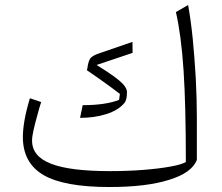

<svg xmlns="http://www.w3.org/2000/svg" viewBox="-20 -738 882 764"><path d="M763.3 -101.9V-270C763.3 -319 761.9 -371.4 759 -426.7C755.7 -481.4 751.9 -534.8 746.7 -586.2C741.4 -637.1 735.2 -681.4 728.6 -718.1L680 -690C693.8 -629.5 704.3 -551.9 710.5 -457.1C716.7 -361.9 719.5 -240.5 719.5 -93.3C708.6 -86.7 688.1 -80.5 658.1 -75.2C627.6 -69.5 591.4 -65.2 549.5 -61.9C507.1 -58.6 463.3 -57.1 417.1 -57.1C311.9 -57.1 234.3 -66.7 183.8 -86.2C132.9 -105.7 107.6 -136.2 107.6 -178.6C107.6 -189 109.5 -203.3 113.8 -221.9C118.1 -240.5 122.9 -259.5 128.6 -279.5C133.8 -299.5 139 -317.1 143.8 -331.9L99 -347.1C89 -313.8 81.9 -284.8 77.6 -260C73.3 -235.2 71 -212.9 71 -192.9C71 -123.8 98.6 -73.3 153.3 -41.4C208.1 -9.5 295.7 6.2 415.7 6.2C513.3 6.2 592.4 -3.3 652.9 -22.4C713.3 -41 750.5 -67.6 763.3 -101.9ZM507.1 -571.4 371.9 -524.8C359.5 -520.5 350 -515.7 342.9 -509.5C335.7 -503.3 330.5 -489 327.6 -466.2L325.7 -458.6C339.5 -449.5 354.8 -438.6 371.9 -426.7C389 -414.3 405.2 -402.4 421 -391.4C436.7 -380 448.6 -371 457.1 -364.3L453.8 -340.5C418.1 -326.7 369.5 -319.5 309 -319.5L298.6 -269C335.7 -269 370.5 -273.8 402.4 -283.8C434.3 -293.8 459 -308.6 475.7 -329C481.9 -336.7 485.2 -351 485.2 -371.4C485.2 -385.2 474.8 -401 453.3 -418.6C431.9 -436.2 401.9 -456.2 364.3 -479.5L507.6 -527.6Z"/></svg>

Font: Pinar Light
Style: Regular
Weight: 300
Designer: Amin Abedi
Version: Version 2.00;September 9, 2021;FontCreator 13.0.0.2683 64-bi